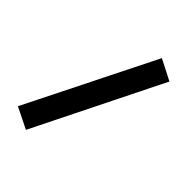

<svg xmlns="http://www.w3.org/2000/svg" viewBox="-181 -467 805 805"><g transform="rotate(45 221.0 -65.0)"><path d="M304.7 -372.6 396.5 -325.7 114.3 243.2 20.5 196.8Z"/></g></svg>

Font: Vazirmatn FD
Style: Bold
Weight: 700
Designer: Saber Rastikerdar
Foundry: Saber Rastikerdar
Version: Version 33.001